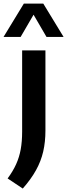

<svg xmlns="http://www.w3.org/2000/svg" viewBox="-60 -830 379 1084"><path d="M68.5 234.5 -17 177.5Q13 137 31 97.2Q49 57.5 57 13Q65 -31.5 65 -87V-545.5H196.5V-93Q196.5 -29 184 25.5Q171.5 80 143.2 131Q115 182 68.5 234.5ZM-40 -621.5 74.5 -809.5H184.5L299 -621.5H202.5L119 -765H140L56.5 -621.5Z"/></svg>

Font: Encode Sans Condensed Thin SemiBold
Style: Regular
Weight: 600
Version: Version 3.002